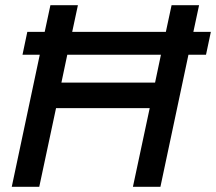

<svg xmlns="http://www.w3.org/2000/svg" viewBox="-20 -720 833 740"><path d="M25.3 0 133.3 -509H66.7L85.3 -597.3H152.3L174.3 -700H280.3L258.3 -597.3H619.3L641.3 -700H747.3L725.3 -597.3H792.7L774 -509H706.3L598.3 0H492.3L557 -303.3H196L131.3 0ZM216.7 -401.7H577.7L600.3 -509H239.3Z"/></svg>

Font: Red Hat Display VF
Style: Italic
Weight: 300
Italic angle: -12°
Designer: Pentagram, MCKL
Foundry: Pentagram, MCKL
Version: Version 1.010